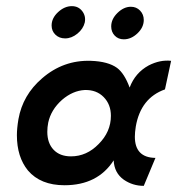

<svg xmlns="http://www.w3.org/2000/svg" viewBox="-20 -595 580 625"><path d="M383 -467Q365 -467 353.5 -479Q342 -491 342 -509Q342 -533 362.5 -553Q383 -573 406 -573Q424 -573 436 -560.5Q448 -548 448 -530Q448 -506 427.5 -486.5Q407 -467 383 -467ZM256 -522Q251 -501 232 -485.5Q213 -470 192 -470Q173 -470 160.5 -482Q148 -494 148 -512Q148 -536 169 -555.5Q190 -575 214 -575Q235 -575 247.5 -559Q260 -543 256 -522ZM537 -397 517 -304Q438 -276 422 -183Q419 -164 419 -150Q419 -82 486 -81L448 10Q412 10 383 -10Q352 -32 350 -73Q298 8 190 8Q112 8 71 -40Q35 -84 35 -155Q35 -177 40 -207Q54 -286 117 -340Q186 -400 276 -397Q332 -395 361 -374Q385 -356 402 -310Q420 -358 464 -382Q501 -401 537 -397ZM341 -218Q341 -255 317.5 -279Q294 -303 256 -302Q217 -300 182 -270Q146 -238 137 -196Q134 -181 134 -166Q134 -129 154.5 -107.5Q175 -86 211 -86Q262 -86 301 -126Q341 -166 341 -218Z"/></svg>

Font: GFS Neohellenic Rg
Style: Bold Italic
Weight: 700
Italic angle: -12°
Designer: Designed by Takis Katsoulidis and George D. Matthiopoulos.
Foundry: Designed by Takis Katsoulidis and George D. Matthiopoulos.
Version: Version 1.0